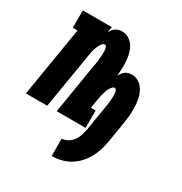

<svg xmlns="http://www.w3.org/2000/svg" viewBox="-185 -667 960 1014"><g transform="rotate(30 295.5 -160.0)"><path d="M274 218V112Q293 112 311 101Q329 90 340.5 73.5Q352 57 357.5 38Q363 19 367 0Q372 -34 377.5 -67.5Q383 -101 389 -135Q390 -142 391 -148.5Q392 -155 393 -161.5Q394 -168 395 -175Q396 -182 396.5 -188.5Q397 -195 397.5 -202Q398 -209 398 -215.5Q398 -222 397.5 -228.5Q397 -235 396.5 -241.5Q396 -248 392.5 -254Q389 -260 382 -260Q376 -260 370.5 -254.5Q365 -249 361 -243Q357 -237 354 -230.5Q351 -224 349 -217.5Q347 -211 345 -204.5Q343 -198 341.5 -191.5Q340 -185 338.5 -178Q337 -171 336 -165L326 -106H355V0H179L229 -307Q231 -314 232 -320.5Q233 -327 234 -334Q235 -341 235.5 -347.5Q236 -354 236.5 -361Q237 -368 237.5 -374.5Q238 -381 238 -387.5Q238 -394 238 -401Q238 -408 237 -414Q236 -420 232.5 -426Q229 -432 223 -432Q216 -432 210.5 -426.5Q205 -421 201.5 -415Q198 -409 195 -402.5Q192 -396 189.5 -389.5Q187 -383 185 -376.5Q183 -370 181.5 -363.5Q180 -357 179 -350.5Q178 -344 177 -337L121 0H-9L61 -424H32V-530H209L203 -497Q209 -506 215.5 -514Q222 -522 230.5 -527.5Q239 -533 248.5 -535.5Q258 -538 268 -538Q290 -538 309 -526.5Q328 -515 339.5 -497Q351 -479 356.5 -457.5Q362 -436 364 -414Q366 -392 365 -369Q364 -346 362 -323Q367 -332 373.5 -340.5Q380 -349 388.5 -355Q397 -361 407 -363.5Q417 -366 427 -366Q446 -366 462.5 -357.5Q479 -349 490.5 -335.5Q502 -322 509 -305Q516 -288 519.5 -270Q523 -252 524 -233Q525 -214 524.5 -194.5Q524 -175 521.5 -156Q519 -137 516 -118L497 0Q492 27 484 54Q476 81 462 106.5Q448 132 427.5 154Q407 176 382 190.5Q357 205 329.5 211.5Q302 218 274 218Z"/></g></svg>

Font: Iosevka Slab Heavy Extended
Style: Italic
Weight: 900
Width: 7
Italic angle: -9°
Monospace: yes
Designer: Belleve Invis
Foundry: Belleve Invis
Version: Version 11.1.0; ttfautohint (v1.8.3)